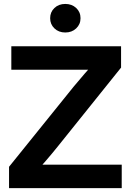

<svg xmlns="http://www.w3.org/2000/svg" viewBox="-20 -965 671 985"><path d="M26.4 0V-109.4L357.9 -520.5Q385.7 -554.2 414.8 -587.6Q443.8 -621.1 474.1 -654.8L490.7 -607.4Q445.3 -607.4 400.1 -607.4Q355 -607.4 309.6 -607.4H38.1V-727.5H601.1V-618.2L275.4 -212.4Q247.1 -177.2 217.3 -142.6Q187.5 -107.9 156.2 -72.8L139.6 -120.1Q184.6 -120.1 229.2 -120.1Q273.9 -120.1 318.8 -120.1H604.5V0ZM314.9 -798.3Q281.2 -798.3 259.3 -819.3Q237.3 -840.3 237.3 -871.6Q237.3 -903.3 259.3 -924.1Q281.2 -944.8 314.9 -944.8Q348.6 -944.8 370.8 -924.1Q393.1 -903.3 393.1 -871.6Q393.1 -840.3 370.8 -819.3Q348.6 -798.3 314.9 -798.3Z"/></svg>

Font: Inter Cardless Display
Style: Bold
Weight: 700
Designer: Rasmus Andersson
Foundry: rsms
Version: Version 4.001;git-9221beed3